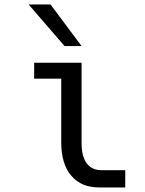

<svg xmlns="http://www.w3.org/2000/svg" viewBox="-20 -824 642 848"><path d="M340.3 -620.6 203.1 -804.2H106.4L265.1 -620.6ZM533.2 -72.3H428.2Q385.3 -72.3 362.8 -103Q340.3 -132.8 340.3 -194.3V-546.9H130.9V-476.6H250.5V-194.3Q250.5 -99.6 294.9 -47.9Q317.9 -21 348.6 -8.5Q379.4 3.9 419.4 3.9H533.2Z"/></svg>

Font: Hack Dev
Style: Regular
Weight: 400
Designer: Christopher Simpkins
Foundry: Christopher Simpkins
Version: Version 2.0315